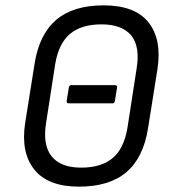

<svg xmlns="http://www.w3.org/2000/svg" viewBox="-20 -686 637 717"><path d="M237 -300Q228 -300 229 -309L237 -359Q239 -368 246 -368H409Q419 -368 417 -358L409 -309Q408 -300 400 -300ZM275 11Q159 11 108 -53Q57 -117 74 -227L109 -447Q126 -557 189.5 -611.5Q253 -666 367 -666Q484 -666 534.5 -602.5Q585 -539 568 -428L533 -208Q516 -98 452.5 -43.5Q389 11 275 11ZM283 -60Q358 -60 400.5 -95.5Q443 -131 456 -209L490 -429Q504 -512 470 -553.5Q436 -595 359 -595Q284 -595 241.5 -559.5Q199 -524 186 -446L152 -226Q139 -144 173 -102Q207 -60 283 -60Z"/></svg>

Font: Sofia Sans Semi Condensed
Style: Italic
Weight: 400
Italic angle: -9°
Designer: Botio Nikoltchev, Ani Petrova
Foundry: lettersoup
Version: Version 4.101